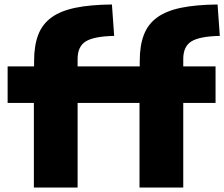

<svg xmlns="http://www.w3.org/2000/svg" viewBox="-20 -836 1000 856"><path d="M602 -377H326V0H131V-377H14V-540H132V-564Q132 -633 150.5 -681Q169 -729 210 -758.5Q251 -788 317 -801.5Q383 -815 479 -816L489 -676Q399 -674 362.5 -651.5Q326 -629 326 -573V-540H603V-564Q603 -633 621.5 -681Q640 -729 681 -758.5Q722 -788 788 -801.5Q854 -815 950 -816L960 -676Q870 -674 833.5 -651.5Q797 -629 797 -573V-540H941V-377H797V0H602Z"/></svg>

Font: Encode Sans Normal
Style: ExtraBold
Weight: 800
Designer: Pablo Impallari, Andres Torresi
Foundry: Pablo Impallari, Andres Torresi
Version: Version 1.000; ttfautohint (v1.00) -l 8 -r 50 -G 200 -x 14 -